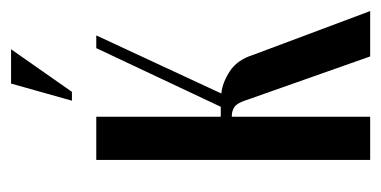

<svg xmlns="http://www.w3.org/2000/svg" viewBox="-191 -498 689 347"><g transform="rotate(-90 153.5 -324.5)"><path d="M146 -224Q141 -240 134 -245Q127 -250 118 -250H116V0H38V-495H116V-270H134L240 -495H263L158 -269Q178 -267 198.5 -253.5Q219 -240 228 -211L307 0H225ZM145 -539 176 -649H238L161 -539Z"/></g></svg>

Font: Moniqa SemBd Narrow Heading
Style: Regular
Weight: 600
Width: 4
Designer: Rajesh Rajput
Foundry: Rajesh Rajput
Version: Version 1.000